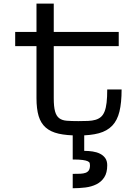

<svg xmlns="http://www.w3.org/2000/svg" viewBox="-20 -736 743 1043"><path d="M375 208.5Q398.4 208.5 416 207.8Q433.6 207 445.3 202.6Q457 198.2 462.9 188.7Q468.8 179.2 468.8 161.6Q468.8 155.8 467.3 150.1Q465.8 144.5 457 140.1Q448.2 135.7 429.2 133.1Q410.2 130.4 375 130.4V-10.3H437.5V83.5Q460.9 83.5 483.4 86.9Q505.9 90.3 523.4 99.1Q541 107.9 551.8 123Q562.5 138.2 562.5 161.6Q562.5 202.6 546.4 227.3Q530.3 252 503.9 265.1Q477.5 278.3 443.8 282.5Q410.2 286.6 375 286.6ZM640.6 -250Q640.6 -178.2 628.9 -130.1Q617.2 -82 589.6 -53.2Q562 -24.4 517.1 -12.2Q472.2 0 406.2 0Q342.3 0 298.8 -9.8Q255.4 -19.5 228.5 -43Q201.7 -66.4 189.9 -105.5Q178.2 -144.5 178.2 -203.1V-485.4H62.5V-562.5H178.2V-716.3H272V-562.5H625V-485.4H272V-203.1Q272 -156.2 279.1 -130.9Q286.1 -105.5 301.8 -93.8Q317.4 -82 343 -80.1Q368.7 -78.1 405.8 -78.1Q435.1 -78.1 458.3 -79.1Q481.4 -80.1 498.8 -85.2Q516.1 -90.3 528.3 -100.8Q540.5 -111.3 548.1 -130.4Q555.7 -149.4 559.1 -178.5Q562.5 -207.5 562.5 -250Z"/></svg>

Font: Michroma
Style: Regular
Weight: 400
Version: Version 1.000